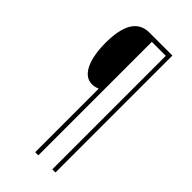

<svg xmlns="http://www.w3.org/2000/svg" viewBox="-270 -832 1030 1030"><g transform="rotate(45 245.0 -316.5)"><path d="M381 127V-760H206C117 -760 79 -684 79 -555C79 -437 113 -346 184 -346C202 -346 212 -349 227 -355V127H251V-734H357V127Z"/></g></svg>

Font: Noto Sans Malayalam Condensed Thin
Style: Regular
Weight: 100
Width: 3
Designer: Jelle Bosma - Monotype Design Team
Foundry: Monotype Imaging Inc.
Version: Version 2.104